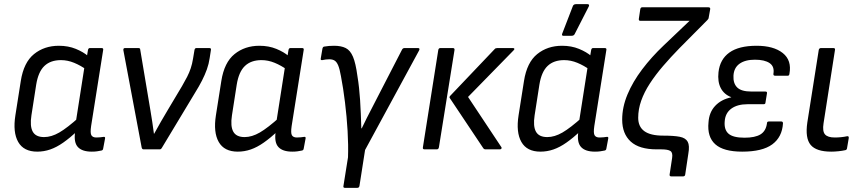

<svg xmlns="http://www.w3.org/2000/svg" viewBox="-20 -718 4140 923"><path d="M159 11Q94 11 67.5 -35.5Q41 -82 54 -164L80 -329Q94 -418 143.5 -458Q193 -498 263 -498Q308 -498 344.5 -483Q381 -468 404 -448L397 -382Q368 -403 336.5 -416Q305 -429 273 -429Q223 -429 193.5 -401Q164 -373 154 -311L131 -163Q123 -111 137.5 -85Q152 -59 192 -59Q227 -59 265 -81Q303 -103 362 -156L353 -89Q316 -55 284 -32.5Q252 -10 221.5 0.5Q191 11 159 11ZM421 11Q375 11 354.5 -11Q334 -33 341 -83L344 -103V-128L387 -403L395 -431L403 -478Q405 -487 412 -487H468Q478 -487 476 -478L418 -112Q413 -78 419.5 -67.5Q426 -57 443 -57Q453 -57 462 -58Q471 -59 478 -60Q487 -61 485 -52L476 -4Q475 5 466 6Q456 8 446 9.5Q436 11 421 11Z M670 0Q663 0 661 -9L573 -477Q572 -487 581 -487H645Q654 -487 654 -480L703 -188Q708 -160 712 -132Q716 -104 720 -75H721Q737 -104 753.5 -133Q770 -162 787 -190L855 -304Q869 -328 879.5 -348.5Q890 -369 897 -390Q904 -411 908 -436L915 -478Q917 -487 924 -487H986Q996 -487 994 -478L988 -439Q984 -411 974.5 -384.5Q965 -358 951 -330.5Q937 -303 917 -271L758 -7Q754 0 748 0Z M1123 11Q1058 11 1031.5 -35.5Q1005 -82 1018 -164L1044 -329Q1058 -418 1107.5 -458Q1157 -498 1227 -498Q1272 -498 1308.5 -483Q1345 -468 1368 -448L1361 -382Q1332 -403 1300.5 -416Q1269 -429 1237 -429Q1187 -429 1157.5 -401Q1128 -373 1118 -311L1095 -163Q1087 -111 1101.5 -85Q1116 -59 1156 -59Q1191 -59 1229 -81Q1267 -103 1326 -156L1317 -89Q1280 -55 1248 -32.5Q1216 -10 1185.5 0.5Q1155 11 1123 11ZM1385 11Q1339 11 1318.5 -11Q1298 -33 1305 -83L1308 -103V-128L1351 -403L1359 -431L1367 -478Q1369 -487 1376 -487H1432Q1442 -487 1440 -478L1382 -112Q1377 -78 1383.5 -67.5Q1390 -57 1407 -57Q1417 -57 1426 -58Q1435 -59 1442 -60Q1451 -61 1449 -52L1440 -4Q1439 5 1430 6Q1420 8 1410 9.5Q1400 11 1385 11Z M1638 185Q1629 185 1631 176L1653 38Q1655 -20 1651 -88.5Q1647 -157 1638.5 -226Q1630 -295 1619 -352Q1613 -386 1606 -403Q1599 -420 1589 -426.5Q1579 -433 1563 -433Q1555 -433 1546.5 -432Q1538 -431 1529 -429Q1520 -428 1522 -437L1530 -484Q1532 -493 1538 -494Q1549 -496 1561 -497Q1573 -498 1586 -498Q1620 -498 1642 -487Q1664 -476 1677 -445Q1690 -414 1698 -354Q1703 -324 1706 -295.5Q1709 -267 1711 -238Q1713 -205 1714.5 -171.5Q1716 -138 1717 -101H1719Q1731 -126 1744 -152Q1757 -178 1771 -204.5Q1785 -231 1798 -257L1913 -480Q1917 -487 1925 -487H1989Q2000 -487 1995 -476L1735 3L1708 176Q1706 185 1698 185Z M2314 0Q2307 0 2303 -6L2142 -247Q2139 -251 2144 -257L2358 -482Q2362 -487 2371 -487H2446Q2451 -487 2452.5 -484Q2454 -481 2449 -476L2230 -252L2390 -11Q2393 -7 2390.5 -3.5Q2388 0 2383 0ZM2021 0Q2011 0 2013 -10L2087 -478Q2089 -487 2097 -487H2157Q2166 -487 2165 -478L2090 -10Q2088 0 2080 0Z M2578 11Q2513 11 2486.5 -35.5Q2460 -82 2473 -164L2499 -329Q2513 -418 2562.5 -458Q2612 -498 2682 -498Q2727 -498 2763.5 -483Q2800 -468 2823 -448L2816 -382Q2787 -403 2755.5 -416Q2724 -429 2692 -429Q2642 -429 2612.5 -401Q2583 -373 2573 -311L2550 -163Q2542 -111 2556.5 -85Q2571 -59 2611 -59Q2646 -59 2684 -81Q2722 -103 2781 -156L2772 -89Q2735 -55 2703 -32.5Q2671 -10 2640.5 0.5Q2610 11 2578 11ZM2840 11Q2794 11 2773.5 -11Q2753 -33 2760 -83L2763 -103V-128L2806 -403L2814 -431L2822 -478Q2824 -487 2831 -487H2887Q2897 -487 2895 -478L2837 -112Q2832 -78 2838.5 -67.5Q2845 -57 2862 -57Q2872 -57 2881 -58Q2890 -59 2897 -60Q2906 -61 2904 -52L2895 -4Q2894 5 2885 6Q2875 8 2865 9.5Q2855 11 2840 11ZM2687 -546Q2683 -546 2682 -549.5Q2681 -553 2683 -557L2734 -689Q2736 -694 2740 -696Q2744 -698 2749 -698H2805Q2810 -698 2811.5 -694.5Q2813 -691 2810 -686L2743 -555Q2739 -546 2728 -546Z M3207 130Q3198 130 3199 121L3211 42Q3215 16 3203 8Q3191 0 3159 0H3137Q3053 0 3012 -37.5Q2971 -75 2971 -143Q2971 -203 2996.5 -264Q3022 -325 3067 -384.5Q3112 -444 3170 -499L3295 -618H3058Q3050 -618 3051 -627L3058 -674Q3060 -683 3067 -683H3385Q3396 -683 3394 -673L3387 -634Q3387 -630 3385 -627.5Q3383 -625 3381 -622L3247 -487Q3204 -443 3167.5 -400.5Q3131 -358 3104 -316.5Q3077 -275 3062.5 -234Q3048 -193 3048 -152Q3048 -109 3077.5 -87.5Q3107 -66 3168 -66Q3219 -66 3247.5 -60.5Q3276 -55 3286 -36.5Q3296 -18 3289 21L3274 121Q3273 130 3263 130Z M3548 11Q3458 11 3418.5 -24.5Q3379 -60 3386 -130Q3389 -178 3418 -209Q3447 -240 3495 -250V-251Q3461 -264 3445 -294.5Q3429 -325 3434 -371Q3441 -433 3486.5 -465.5Q3532 -498 3617 -498Q3699 -498 3743 -463Q3787 -428 3775 -363Q3774 -354 3767 -354H3706Q3697 -354 3698 -363Q3704 -398 3680 -414.5Q3656 -431 3609 -431Q3562 -431 3535 -411.5Q3508 -392 3506 -354Q3504 -317 3524 -297.5Q3544 -278 3591 -278H3659Q3669 -278 3667 -269L3660 -226Q3660 -217 3651 -217H3574Q3525 -217 3496 -196Q3467 -175 3464 -136Q3460 -95 3482 -75.5Q3504 -56 3559 -56Q3610 -56 3636 -72Q3662 -88 3667 -125Q3667 -134 3676 -134H3736Q3744 -134 3744 -125Q3740 -59 3692.5 -24Q3645 11 3548 11Z M3976 11Q3904 11 3877 -21.5Q3850 -54 3861 -129L3916 -478Q3918 -487 3927 -487H3986Q3996 -487 3994 -478L3939 -125Q3933 -87 3946 -72Q3959 -57 3993 -57Q4008 -57 4023 -58.5Q4038 -60 4052 -63Q4062 -65 4060 -53L4052 -6Q4051 3 4043 4Q4030 7 4011 9Q3992 11 3976 11Z"/></svg>

Font: Sofia Sans Semi Condensed
Style: Italic
Weight: 400
Italic angle: -9°
Designer: Botio Nikoltchev, Ani Petrova
Foundry: lettersoup
Version: Version 4.101